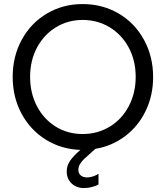

<svg xmlns="http://www.w3.org/2000/svg" viewBox="-20 -748 836 968"><path d="M664.1 -360.4Q664.1 -442.9 628.9 -508.3Q593.8 -573.7 532.7 -610.6Q471.7 -647.5 396.5 -647.5Q322.8 -647.5 262.2 -610.6Q201.7 -573.7 166.7 -508.3Q131.8 -442.9 131.8 -360.4Q131.8 -278.3 166.3 -212.6Q200.7 -147 261 -109.6Q321.3 -72.3 396.5 -72.3Q472.7 -72.3 533.9 -109.9Q595.2 -147.5 629.6 -213.4Q664.1 -279.3 664.1 -360.4ZM316.4 116.2Q316.4 86.4 334.2 61.3Q352.1 36.1 385.3 7.8Q288.6 4.4 210.7 -44.2Q132.8 -92.8 88.4 -175.5Q43.9 -258.3 43.9 -360.4Q43.9 -463.9 89.8 -547.9Q135.7 -631.8 216.3 -679.7Q296.9 -727.5 396.5 -727.5Q497.1 -727.5 578.4 -679.7Q659.7 -631.8 705.8 -547.6Q752 -463.4 752 -359.4Q752 -266.6 714.6 -189.2Q677.2 -111.8 611.1 -61.8Q544.9 -11.7 460.9 2.4Q454.1 8.3 448.5 13.4Q442.9 18.6 438.5 22.5Q416.5 41.5 404.1 53.5Q391.6 65.4 383.3 79.3Q375 93.3 375 108.4Q375 126 387 136.2Q398.9 146.5 418.9 146.5Q434.1 146.5 450.4 140.9Q466.8 135.3 476.6 127.9V181.6Q464.8 189.5 443.8 194.8Q422.9 200.2 404.3 200.2Q365.2 200.2 340.8 176.8Q316.4 153.3 316.4 116.2Z"/></svg>

Font: Reddit Sans Fudge
Style: Regular
Weight: 400
Designer: Stephen Hutchings
Foundry: Reddit
Version: Version 1.011